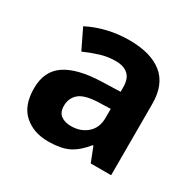

<svg xmlns="http://www.w3.org/2000/svg" viewBox="-129 -697 861 848"><g transform="rotate(30 302.0 -273.5)"><path d="M302 -557Q412 -557 470.5 -509.5Q529 -462 529 -364V0H425L396 -74H392Q357 -30 318 -10Q279 10 211 10Q138 10 90 -32.5Q42 -75 42 -163Q42 -250 103 -291.5Q164 -333 286 -337L381 -340V-364Q381 -407 358.5 -427Q336 -447 296 -447Q256 -447 218 -435.5Q180 -424 142 -407L93 -508Q137 -531 190.5 -544Q244 -557 302 -557ZM323 -251Q251 -249 223 -225Q195 -201 195 -162Q195 -128 215 -113.5Q235 -99 267 -99Q315 -99 348 -127.5Q381 -156 381 -208V-253Z"/></g></svg>

Font: Noto Naskh Arabic
Style: Regular
Weight: 400
Designer: Monotype Design Team, David Williams, Mohamad Dakak and Nizar Qandah
Foundry: Monotype Imaging Inc.
Version: Version 2.013